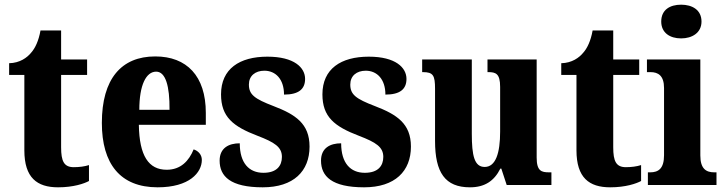

<svg xmlns="http://www.w3.org/2000/svg" viewBox="-20 -790 3097 820"><path d="M228 10C294 10 340 -6 360 -17V-85C342 -79 318 -76 295 -76C253 -76 241 -102 241 -161V-470H352V-536H241V-660H153C145 -615 130 -584 113 -565C96 -544 65 -521 19 -520V-470H84V-148C84 -31 138 10 228 10Z M653 10C789 10 842 -53 842 -107C842 -130 826 -146 807 -152C787 -103 752 -65 692 -65C615 -65 575 -124 573 -257H859V-308C859 -466 777 -549 643 -549C498 -549 415 -453 415 -265C415 -91 493 10 653 10ZM704 -321H575C575 -427 604 -484 647 -484C687 -484 705 -423 704 -321Z M1102 10C1234 10 1302 -59 1302 -164C1302 -262 1242 -301 1148 -337C1067 -368 1043 -386 1043 -429C1043 -466 1070 -488 1109 -488C1157 -488 1193 -452 1193 -386C1255 -386 1283 -409 1283 -453C1283 -501 1237 -548 1122 -548C1003 -548 924 -496 924 -387C924 -291 975 -250 1080 -210C1153 -182 1184 -162 1184 -120C1184 -82 1162 -52 1105 -52C1044 -52 1004 -93 1004 -178C957 -178 918 -158 918 -104C918 -37 964 10 1102 10Z M1535 10C1667 10 1735 -59 1735 -164C1735 -262 1675 -301 1581 -337C1500 -368 1476 -386 1476 -429C1476 -466 1503 -488 1542 -488C1590 -488 1626 -452 1626 -386C1688 -386 1716 -409 1716 -453C1716 -501 1670 -548 1555 -548C1436 -548 1357 -496 1357 -387C1357 -291 1408 -250 1513 -210C1586 -182 1617 -162 1617 -120C1617 -82 1595 -52 1538 -52C1477 -52 1437 -93 1437 -178C1390 -178 1351 -158 1351 -104C1351 -37 1397 10 1535 10Z M1987 10C2049 10 2090 -16 2117 -70H2121L2144 0H2335V-54H2325C2293 -54 2272 -59 2272 -117V-536H2062V-482H2065C2097 -482 2116 -476 2116 -419V-228C2116 -136 2097 -77 2050 -77C2006 -77 1995 -125 1995 -219V-536H1783V-482H1786C1830 -482 1838 -468 1838 -411V-188C1838 -53 1881 10 1987 10Z M2586 10C2652 10 2698 -6 2718 -17V-85C2700 -79 2676 -76 2653 -76C2611 -76 2599 -102 2599 -161V-470H2710V-536H2599V-660H2511C2503 -615 2488 -584 2471 -565C2454 -544 2423 -521 2377 -520V-470H2442V-148C2442 -31 2496 10 2586 10Z M2889 -626C2936 -626 2976 -650 2976 -698C2976 -748 2936 -770 2889 -770C2841 -770 2804 -748 2804 -698C2804 -650 2841 -626 2889 -626ZM2747 0H3040V-54H3030C2996 -54 2971 -69 2971 -126V-536H2743V-482H2758C2791 -482 2816 -467 2816 -414V-127C2816 -70 2792 -54 2757 -54H2747Z"/></svg>

Font: Noto Serif Khmer Condensed ExtraBold
Style: Regular
Weight: 800
Width: 3
Designer: Danh Hong and the Monotype Design Team
Foundry: Monotype Imaging Inc.
Version: Version 2.004